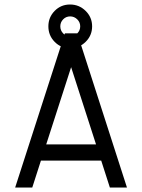

<svg xmlns="http://www.w3.org/2000/svg" viewBox="-20 -846 640 866"><path d="M188.5 -194.8H413.1L300.8 -543ZM164.6 -121.6 125.5 0H48.3L272.9 -695.8H328.6L552.7 0H475.6L436.5 -121.6ZM226.6 -657.2Q198.2 -686 198.2 -727.1Q198.2 -768.1 226.6 -796.9Q254.9 -825.7 295.9 -825.7Q336.9 -825.7 366.2 -796.9Q395.5 -768.1 395.5 -727.1Q395.5 -686 366.2 -657.2Q336.9 -628.4 295.9 -628.4Q254.9 -628.4 226.6 -657.2ZM264.9 -758.8Q252 -745.6 252 -727.1Q252 -708.5 264.9 -695.3Q277.8 -682.1 296.4 -682.1Q314.9 -682.1 328.4 -695.3Q341.8 -708.5 341.8 -727.1Q341.8 -745.6 328.4 -758.8Q314.9 -772 296.4 -772Q277.8 -772 264.9 -758.8Z"/></svg>

Font: Anka/Coder
Style: Regular
Weight: 400
Monospace: yes
Version: Version 001.100